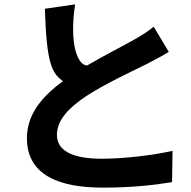

<svg xmlns="http://www.w3.org/2000/svg" viewBox="-20 -819 874 877"><path d="M103 -188C103 -18 252 38 449 38C578 38 682 27 766 13L768 -130C680 -110 547 -94 445 -94C308 -94 240 -132 240 -203C240 -271 295 -328 377 -382C467 -440 591 -497 653 -528C689 -547 720 -563 751 -582L682 -697C656 -675 628 -658 591 -637C544 -610 458 -567 378 -520C337 -520 295 -611 323 -799L185 -779C193 -525 217 -487 267 -448C172 -378 103 -297 103 -188Z"/></svg>

Font: GenEiGothic-pro-Regular
Style: Bold
Weight: 700
Designer: Ryoko NISHIZUKA (kana & ideographs); Paul D. Hunt (Latin, Greek & Cyrillic); Wenlong ZHANG (bopomofo); Sandoll Communica
Foundry: Adobe Systems Incorporated; o_tamon
Version: Version 1.000.140830